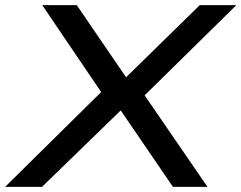

<svg xmlns="http://www.w3.org/2000/svg" viewBox="-40 -725 937 745"><path d="M-20 0 375 -390 372 -339 124 -705H258L452 -421H445L735 -705H877L503 -337L502 -383L765 0H631L424 -303L433 -301L123 0Z"/></svg>

Font: Nunito Sans 7pt Expanded Medium
Style: Italic
Weight: 500
Width: 7
Italic angle: -9°
Designer: Vernon Adams
Foundry: Vernon Adams
Version: Version 3.101;gftools[0.9.27]